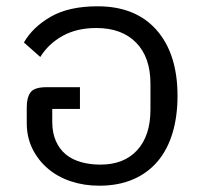

<svg xmlns="http://www.w3.org/2000/svg" viewBox="-20 -578 644 610"><path d="M295 12Q247 12 205 -2Q163 -16 132 -42.5Q101 -69 83 -105.5Q65 -142 65 -187V-238Q65 -268 77 -284.5Q89 -301 128 -301H234V-232H146V-191Q146 -156 157.5 -130Q169 -104 189 -87.5Q209 -71 237.5 -63Q266 -55 299 -55Q374 -55 416 -101Q458 -147 458 -230V-312Q458 -396 412.5 -442.5Q367 -489 286 -489Q224 -489 179 -464Q134 -439 108 -397L56 -443Q84 -492 141.5 -525Q199 -558 290 -558Q411 -558 477.5 -482.5Q544 -407 544 -273Q544 -208 528 -155Q512 -102 480.5 -65Q449 -28 402.5 -8Q356 12 295 12Z"/></svg>

Font: IBM Plex Sans Thai
Style: Regular
Weight: 400
Designer: Mike Abbink, Paul van der Laan, Pieter van Rosmalen, Ben Mitchell, Mark Frömberg
Foundry: Bold Monday
Version: Version 1.1